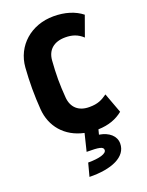

<svg xmlns="http://www.w3.org/2000/svg" viewBox="-176 -797 873 1143"><g transform="rotate(-20 260.5 -226.0)"><path d="M208 177 186 260C326 263 426 220 426 135C426 88 387 53 325 43L333 12C400 10 449 -9 490 -42L443 -169C409 -145 382 -131 330 -131C261 -130 219 -168 214 -234C211 -277 209 -309 209 -350C209 -391 211 -426 214 -468C219 -532 261 -570 334 -570C377 -570 412 -559 444 -529L490 -657C445 -693 383 -712 311 -712C169 -712 60 -617 50 -482C47 -443 45 -392 45 -350C45 -308 47 -258 50 -219C58 -107 130 -21 248 4L221 114C300 114 326 119 326 140C326 163 281 177 208 177Z"/></g></svg>

Font: Finlandica
Style: Bold
Weight: 700
Designer: Niklas Ekholm, Juho Hiilivirta, Jaakko Suomalainen
Foundry: Helsinki Type Studio
Version: Version 2.000;Glyphs 3.2 (3202)